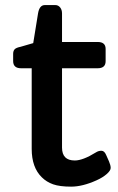

<svg xmlns="http://www.w3.org/2000/svg" viewBox="-20 -713 456 742"><path d="M388.2 -476.6Q388.2 -449.2 357.4 -449.2H219.7V-142.6Q219.7 -92.8 269 -92.8Q300.3 -92.8 350.6 -124Q360.4 -130.4 371.8 -130.4Q383.3 -130.4 390.1 -114.3L401.4 -88.9Q407.7 -74.2 407.7 -64Q407.7 -53.7 392.3 -40.3Q377 -26.9 353 -16.1Q298.8 8.3 254.9 8.3Q210.9 8.3 185.3 -0.7Q159.7 -9.8 141.6 -27.8Q102.5 -65.9 102.5 -137.7V-449.2H61.5Q30.8 -449.2 30.8 -477.1V-504.9Q30.8 -516.1 36.6 -522.5Q42.5 -528.8 59.6 -532.2L108.4 -546.4L127 -661.1Q132.3 -693.4 153.3 -693.4H193.8Q205.1 -693.4 212.4 -684.3Q219.7 -675.3 219.7 -661.1V-550.8H357.4Q388.2 -550.8 388.2 -523.9Z"/></svg>

Font: Capriola
Style: Regular
Weight: 400
Designer: Viktoriya Grabowska
Foundry: Viktoriya Grabowska
Version: Version 1.007